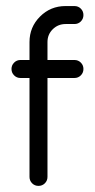

<svg xmlns="http://www.w3.org/2000/svg" viewBox="-20 -608 311 628"><path d="M47.1 -411.8H76.5V-470.6Q76.5 -519.4 110.9 -553.8Q145.3 -588.2 194.1 -588.2H223.5Q235.9 -588.2 244.4 -579.7Q252.9 -571.2 252.9 -558.8Q252.9 -546.5 244.4 -537.9Q235.9 -529.4 223.5 -529.4H194.7Q170 -529.4 152.6 -512.4Q135.3 -495.3 135.3 -470.6V-411.8H223.5Q235.9 -411.8 244.4 -403.2Q252.9 -394.7 252.9 -382.4Q252.9 -370 244.4 -361.5Q235.9 -352.9 223.5 -352.9H135.3V-29.4Q135.3 -17.1 126.8 -8.5Q118.2 0 105.9 0Q93.5 0 85 -8.5Q76.5 -17.1 76.5 -29.4V-352.9H47.1Q34.7 -352.9 26.2 -361.5Q17.6 -370 17.6 -382.4Q17.6 -394.7 26.2 -403.2Q34.7 -411.8 47.1 -411.8Z"/></svg>

Font: OpenGost Type B TT
Style: Regular
Weight: 400
Version: Version 0.3